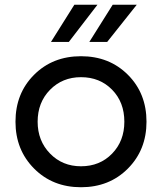

<svg xmlns="http://www.w3.org/2000/svg" viewBox="-20 -776 680 806"><path d="M595 -265Q595 -384 517 -462Q439 -540 320 -540Q201 -540 123 -462Q45 -384 45 -265Q45 -147 123 -68.5Q201 10 320 10Q439 10 517 -68.5Q595 -147 595 -265ZM320 -78Q242 -78 190 -131.5Q138 -185 138 -265Q138 -346 190 -399Q242 -452 320 -452Q399 -452 450.5 -399.5Q502 -347 502 -265Q502 -184 450.5 -131Q399 -78 320 -78ZM292 -756H389L269 -600H194ZM453 -756H554L430 -600H355Z"/></svg>

Font: Roundo Medium
Style: Regular
Weight: 500
Designer: Namrata Goyal (Gurmukhi), Shiva Nallaperumal (Latin)
Foundry: Indian Type Foundry
Version: Version 1.000;PS 1.0;hotconv 1.0.88;makeotf.lib2.5.647800